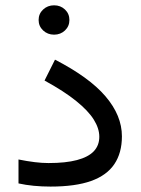

<svg xmlns="http://www.w3.org/2000/svg" viewBox="-20 -690 519 709"><path d="M122.6 -616.2Q122.6 -593.3 139.2 -577.6Q155.8 -562 179.7 -562Q203.6 -562 220 -577.6Q236.3 -593.3 236.3 -616.2Q236.3 -639.2 220 -654.8Q203.6 -670.4 179.7 -670.4Q155.8 -670.4 139.2 -654.8Q122.6 -639.2 122.6 -616.2ZM159.2 -87.9Q135.3 -87.9 107.7 -91.3Q80.1 -94.7 48.3 -101.1V-12.7Q74.7 -6.8 104.7 -3.9Q134.8 -1 166.5 -1Q258.3 -1 316.4 -21.7Q374.5 -42.5 402.3 -84Q430.2 -125.5 430.2 -186.5Q430.2 -225.1 415 -262Q399.9 -298.8 369.4 -334.5Q338.9 -370.1 292.2 -403.8Q245.6 -437.5 183.1 -469.7L144.5 -392.6Q216.8 -353 261.2 -317.1Q305.7 -281.2 326.2 -248.5Q346.7 -215.8 346.7 -185.1Q346.7 -152.8 326.2 -131.3Q305.7 -109.9 264.2 -98.9Q222.7 -87.9 159.2 -87.9Z"/></svg>

Font: Vazirmatn RD NL
Style: Regular
Weight: 400
Designer: Saber Rastikerdar
Foundry: Saber Rastikerdar
Version: Version 32.101